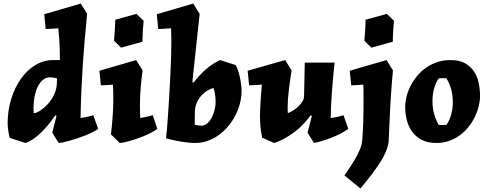

<svg xmlns="http://www.w3.org/2000/svg" viewBox="-20 -790 2750 1080"><path d="M470.2 -711.9Q462.9 -638.7 456.8 -569.6Q450.7 -500.5 446 -429.9Q441.4 -359.4 438 -284.9Q434.6 -210.4 433.1 -126Q449.7 -128.9 466.8 -132.1Q483.9 -135.3 504.9 -142.1L532.2 -64.9Q518.1 -55.2 498.5 -45.4Q479 -35.6 456.8 -26.9Q434.6 -18.1 411.9 -10.7Q389.2 -3.4 369.1 2.2Q349.1 7.8 333.5 11Q317.9 14.2 310.1 14.2L273.9 -43.9L297.9 -138.2L291 -141.1Q272.9 -114.3 252.4 -89.4Q231.9 -64.5 210.4 -43.7Q189 -22.9 166.7 -7.8Q144.5 7.3 123 14.2L35.2 -14.2Q32.2 -23.9 29.8 -35.9Q27.3 -47.9 25.9 -59.1Q24.4 -70.3 23.7 -80.1Q22.9 -89.8 22.9 -95.2Q22.9 -168.5 43 -233.2Q63 -297.9 97.7 -346.7Q132.3 -395.5 178.7 -423.8Q225.1 -452.1 277.8 -452.1H316.9Q316.9 -478.5 316.4 -501Q315.9 -523.4 314.7 -544.4Q313.5 -565.4 311.8 -586.4Q310.1 -607.4 308.1 -630.9Q297.9 -629.9 287.1 -629.4Q276.4 -628.9 266.8 -628.2Q257.3 -627.4 249.3 -627.2Q241.2 -627 236.8 -627L229 -710L434.1 -770ZM300.8 -349.1Q292 -351.6 280.8 -353.3Q269.5 -355 259.8 -355Q239.3 -355 222.4 -341.6Q205.6 -328.1 193.8 -305.2Q182.1 -282.2 175.5 -251.2Q168.9 -220.2 168.9 -185.1Q168.9 -177.2 168.9 -169.2Q168.9 -161.1 169.9 -152.8Q178.2 -153.3 191.2 -159.4Q204.1 -165.5 218 -176.3Q231.9 -187 246.3 -201.9Q260.7 -216.8 272.2 -235.1Q283.7 -253.4 291.3 -275.1Q298.8 -296.9 299.8 -320.8Z M865.2 -64.9Q851.1 -54.7 832.3 -44.7Q813.5 -34.7 792.5 -25.9Q771.5 -17.1 750 -9.8Q728.5 -2.4 709.7 2.9Q690.9 8.3 676 11.2Q661.1 14.2 653.3 14.2L604 -34.2Q606.9 -58.6 609.4 -83.7Q611.8 -108.9 613.5 -133.1Q615.2 -157.2 616.2 -179.2Q617.2 -201.2 617.2 -219.2Q617.2 -232.4 617.2 -245.8Q617.2 -259.3 616.9 -272Q616.7 -284.7 616.2 -295.7Q615.7 -306.6 615.2 -314Q605 -313 595 -312.5Q585 -312 575.7 -311.3Q566.4 -310.5 559.1 -310.3Q551.8 -310.1 547.4 -310.1L539.1 -392.1L746.1 -452.1L782.2 -394Q778.3 -365.2 775.4 -340.1Q772.5 -314.9 770.8 -291Q769 -267.1 768.1 -243.7Q767.1 -220.2 767.1 -194.8Q767.1 -172.4 767.6 -156.2Q768.1 -140.1 769 -126Q785.6 -128.9 805.4 -133.3Q825.2 -137.7 839.4 -142.1ZM661.1 -522 621.1 -561Q623.5 -583 624.8 -604Q626 -625 627 -642.1Q627.9 -661.6 628.4 -679.2L748 -711.9L788.1 -672.9Q785.6 -650.9 784.4 -629.9Q783.2 -608.9 782.2 -592.3Q781.2 -572.8 781.2 -555.2Z M914.1 -12.2Q916.5 -31.7 919.7 -70.1Q922.9 -108.4 926 -157.5Q929.2 -206.5 932.6 -262.2Q936 -317.9 938.5 -371.6Q940.9 -425.3 942.4 -473.1Q943.8 -521 943.8 -554.2Q943.8 -561.5 943.6 -573.2Q943.4 -585 943.1 -596.4Q942.9 -607.9 942.6 -617.4Q942.4 -627 941.9 -630.9Q931.6 -629.9 920.9 -629.4Q910.2 -628.9 900.4 -628.2Q890.6 -627.4 882.6 -627.2Q874.5 -627 870.1 -627L861.8 -710L1066.9 -770L1103 -711.9L1062 -329.1L1068.8 -325.2Q1102.1 -368.7 1138.4 -400.4Q1174.8 -432.1 1217.8 -452.1L1306.2 -423.8Q1314.9 -406.7 1321 -387Q1327.1 -367.2 1331.1 -347.7Q1335 -328.1 1336.9 -310.5Q1338.9 -293 1338.9 -279.8Q1338.9 -243.2 1329.3 -207Q1319.8 -170.9 1302.7 -138.2Q1285.6 -105.5 1261.7 -77.6Q1237.8 -49.8 1209 -29.3Q1180.2 -8.8 1147.2 2.7Q1114.3 14.2 1079.1 14.2Q1060.1 14.2 1039.3 12.2Q1018.6 10.3 997.3 6.6Q976.1 2.9 954.8 -1.7Q933.6 -6.3 914.1 -12.2ZM1075.2 -88.9Q1083.5 -86.4 1093.8 -84.7Q1104 -83 1112.8 -83Q1131.8 -83 1146.7 -96.7Q1161.6 -110.4 1171.9 -130.4Q1182.1 -150.4 1187.5 -173.6Q1192.9 -196.8 1192.9 -215.8Q1192.9 -229.5 1191.7 -242.4Q1190.4 -255.4 1188.5 -265.9Q1186.5 -276.4 1184.6 -283.9Q1182.6 -291.5 1181.2 -294.9Q1169.4 -293 1151.6 -283.4Q1133.8 -273.9 1117.2 -257.1Q1100.6 -240.2 1088.6 -215.8Q1076.7 -191.4 1076.2 -160.2Z M1620.1 -394Q1615.7 -365.7 1611.8 -337.9Q1607.9 -310.1 1604.7 -284.2Q1601.6 -258.3 1599.9 -235.4Q1598.1 -212.4 1598.1 -194.8Q1598.1 -181.2 1598.1 -172.9Q1598.1 -164.6 1599.1 -153.8Q1609.4 -157.2 1624.8 -166Q1640.1 -174.8 1654.5 -187.5Q1668.9 -200.2 1679.4 -216.1Q1689.9 -231.9 1690.4 -249L1694.3 -438H1862.3Q1857.9 -398.4 1853.8 -354.5Q1849.6 -310.5 1846.7 -268.6Q1843.8 -226.6 1842 -189.5Q1840.3 -152.3 1840.3 -126Q1846.2 -127 1855 -128.4Q1863.8 -129.9 1873.8 -131.8Q1883.8 -133.8 1893.8 -136.5Q1903.8 -139.2 1912.1 -142.1L1939 -64.9Q1918 -50.3 1893.6 -37.6Q1869.1 -24.9 1843.5 -14.9Q1817.9 -4.9 1793 2.4Q1768.1 9.8 1746.1 14.2L1710 -43.9L1734.4 -138.2L1727.1 -141.1Q1711.4 -119.1 1690.9 -96.9Q1670.4 -74.7 1645 -54.2Q1619.6 -33.7 1589.1 -15.9Q1558.6 2 1522 14.2L1455.1 -15.1Q1446.8 -51.3 1444.6 -82.5Q1442.4 -113.8 1442.4 -141.1Q1442.4 -154.8 1443.4 -175.8Q1444.3 -196.8 1445.8 -220.5Q1447.3 -244.1 1449.2 -268.6Q1451.2 -293 1453.1 -314Q1442.9 -313 1431.9 -312.5Q1420.9 -312 1411.1 -311.3Q1401.4 -310.5 1393.6 -310.3Q1385.7 -310.1 1381.3 -310.1L1373 -392.1L1584 -452.1Z M2190.4 -394Q2186.5 -354 2183.8 -319.3Q2181.2 -284.7 2179 -253.2Q2176.8 -221.7 2175.3 -192.1Q2173.8 -162.6 2172.4 -132.1Q2170.9 -101.6 2169.4 -69.3Q2168 -37.1 2166.5 0Q2165.5 21.5 2157.2 45.4Q2148.9 69.3 2136 93.5Q2123 117.7 2106.4 142.1Q2089.8 166.5 2072.5 189.2Q2055.2 211.9 2038.3 232.4Q2021.5 252.9 2007.3 270L1917.5 196.8Q1926.8 182.6 1942.9 159.2Q1959 135.7 1975.1 108.6Q1991.2 81.5 2003.4 53Q2015.6 24.4 2017.6 0Q2019.5 -25.4 2021 -51.8Q2022.5 -78.1 2023.2 -106Q2023.9 -133.8 2024.4 -164.1Q2024.9 -194.3 2024.9 -228.5Q2024.9 -252 2024.7 -274.7Q2024.4 -297.4 2023.4 -314Q2013.2 -313 2003.2 -312.5Q1993.2 -312 1983.9 -311.3Q1974.6 -310.5 1967.3 -310.3Q1960 -310.1 1955.6 -310.1L1947.3 -392.1L2154.3 -452.1ZM2069.3 -522 2029.3 -561Q2031.7 -583 2033 -604Q2034.2 -625 2035.2 -642.1Q2036.1 -661.6 2036.6 -679.2L2156.2 -711.9L2196.3 -672.9Q2193.8 -650.9 2192.6 -629.9Q2191.4 -608.9 2190.4 -592.3Q2189.5 -572.8 2189.5 -555.2Z M2680.2 -250Q2680.2 -222.7 2672.9 -192.6Q2665.5 -162.6 2651.4 -133.3Q2637.2 -104 2616.2 -77.1Q2595.2 -50.3 2567.9 -30Q2540.5 -9.8 2507.1 2.2Q2473.6 14.2 2434.6 14.2Q2386.7 14.2 2353.5 -2.7Q2320.3 -19.5 2299.3 -47.9Q2278.3 -76.2 2268.8 -112.5Q2259.3 -148.9 2259.3 -188Q2259.3 -216.8 2267.1 -247.6Q2274.9 -278.3 2289.8 -307.6Q2304.7 -336.9 2326.7 -363.3Q2348.6 -389.6 2377 -409.4Q2405.3 -429.2 2439.7 -440.7Q2474.1 -452.1 2514.2 -452.1Q2563 -452.1 2595 -434.6Q2627 -417 2646 -388.4Q2665 -359.9 2672.6 -323.7Q2680.2 -287.6 2680.2 -250ZM2449.2 -350.1Q2441.9 -341.3 2435.3 -327.9Q2428.7 -314.5 2423.6 -297.9Q2418.5 -281.2 2415.5 -262.2Q2412.6 -243.2 2412.6 -223.1Q2412.6 -183.1 2421.4 -150.9Q2430.2 -118.7 2448.2 -86.9H2490.2Q2497.6 -95.7 2504.2 -109.1Q2510.7 -122.6 2515.9 -139.2Q2521 -155.8 2524.2 -174.8Q2527.3 -193.8 2527.3 -213.9Q2527.3 -253.9 2518.3 -286.1Q2509.3 -318.4 2491.2 -350.1Z"/></svg>

Font: Simonetta
Style: Black Italic
Weight: 900
Italic angle: -2°
Designer: Gayaneh Bagdasaryan
Foundry: Brownfox
Version: Version 1.002